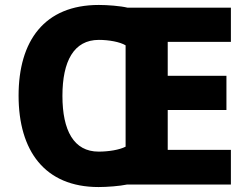

<svg xmlns="http://www.w3.org/2000/svg" viewBox="-20 -745 1006 775"><path d="M379 -725C159 -725 55 -580 55 -359C55 -137 160 10 378 10C412 10 464 6 492 0H912V-140H657V-301H894V-439H657V-576H912V-714H495C466 -721 414 -725 379 -725ZM379 -584C419 -584 464 -576 487 -562V-153C462 -140 418 -133 378 -133C278 -133 232 -218 232 -358C232 -498 278 -584 379 -584Z"/></svg>

Font: Noto Sans Ethiopic ExtraBold
Style: Regular
Weight: 800
Designer: Monotype Design Team
Foundry: Monotype Imaging Inc.
Version: Version 2.102